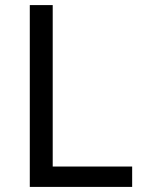

<svg xmlns="http://www.w3.org/2000/svg" viewBox="-20 -734 564 754"><path d="M97 0H499V-80H187V-714H97Z"/></svg>

Font: Noto Sans Newa
Style: Regular
Weight: 400
Designer: Monotype Design Team
Foundry: Monotype Imaging Inc.
Version: Version 2.007